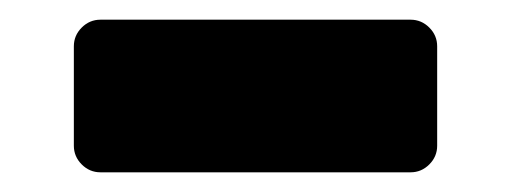

<svg xmlns="http://www.w3.org/2000/svg" viewBox="-20 -398 519 195"><path d="M55 -250V-351Q55 -362 63 -370Q71 -378 82 -378H397Q408 -378 416 -370Q424 -362 424 -351V-250Q424 -239 416 -231Q408 -223 397 -223H82Q71 -223 63 -231Q55 -239 55 -250Z"/></svg>

Font: Rubik
Style: Regular
Weight: 700
Designer: Hubert & Fischer
Foundry: Hubert & Fischer
Version: Version 1.100